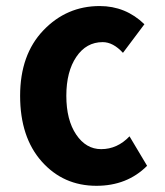

<svg xmlns="http://www.w3.org/2000/svg" viewBox="-20 -595 540 629"><path d="M295.9 13.7Q187.5 13.7 116.7 -65.9Q45.9 -145.5 45.9 -281.2Q45.9 -416 122.1 -495.6Q198.2 -575.2 306.6 -575.2Q391.6 -575.2 453.1 -515.6L382.8 -421.9Q350.6 -457 316.4 -457Q262.7 -457 230 -408.7Q197.3 -360.4 197.3 -281.2Q197.3 -202.1 229.5 -154.3Q261.7 -106.4 311.5 -106.4Q364.3 -106.4 404.3 -148.4L461.9 -51.8Q396.5 13.7 295.9 13.7Z"/></svg>

Font: GenEi Gothic M Regular
Style: Bold
Weight: 700
Designer: o_tamon (Modified); [Source Han Sans]
Ryoko NISHIZUKA  (kana & ideographs); Paul D. Hunt (Latin, Greek & Cyrillic); Wenl
Version: Version 1.1a;Original Version 1.004